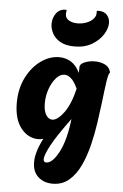

<svg xmlns="http://www.w3.org/2000/svg" viewBox="-63 -828 684 1072"><g transform="rotate(5 278.5 -292.0)"><path d="M273 200Q224 200 192 171Q160 142 160 89Q160 32 200 -45Q193 -43 186 -42Q179 -41 172 -41Q114 -41 74.5 -91.5Q35 -142 35 -232Q35 -313 66.5 -375Q98 -437 147 -472Q196 -507 249 -507Q286 -507 316 -488.5Q346 -470 365 -429Q366 -439 366 -447Q366 -455 366 -462Q366 -479 392 -490Q418 -501 450 -501Q479 -501 504 -490Q529 -479 537 -453L539 -447Q530 -439 523.5 -395Q517 -351 508 -273Q502 -224 493 -161.5Q484 -99 468.5 -35.5Q453 28 428 81.5Q403 135 365 167.5Q327 200 273 200ZM240 -156Q269 -156 304.5 -203.5Q340 -251 361 -340Q343 -379 324.5 -395.5Q306 -412 287 -412Q262 -412 240 -387Q218 -362 204.5 -323.5Q191 -285 191 -244Q191 -202 205 -179Q219 -156 240 -156ZM228 85Q262 85 297.5 18.5Q333 -48 347 -169Q271 -66 241.5 -10.5Q212 45 212 68Q212 85 228 85ZM328 -574Q279 -574 248.5 -591.5Q218 -609 204 -635.5Q190 -662 190 -689Q190 -723 209 -748.5Q228 -774 262 -774Q268 -774 267 -767Q266 -763 265.5 -759.5Q265 -756 265 -751Q265 -727 285.5 -715.5Q306 -704 334 -704Q359 -704 383.5 -713Q408 -722 423 -739Q438 -756 435 -779Q435 -781 436.5 -782.5Q438 -784 446 -784Q477 -784 493 -765.5Q509 -747 509 -721Q509 -690 487.5 -656Q466 -622 425.5 -598Q385 -574 328 -574Z"/></g></svg>

Font: Agbalumo
Style: Regular
Weight: 400
Designer: Raphael Alegbeleye
Foundry: Sorkin Type Co.
Version: Version 1.000; ttfautohint (v1.8.4)